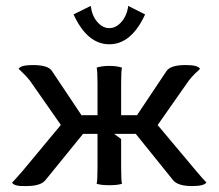

<svg xmlns="http://www.w3.org/2000/svg" viewBox="-20 -625 740 650"><path d="M21 -6.8Q29.8 -15.6 56.2 -45.9L186 -202.1L81.1 -352.1Q77.6 -356.4 72.8 -362.1Q67.9 -367.7 63 -372.6Q58.1 -377.4 54.2 -381.3Q50.3 -385.3 46.9 -388.4Q43.5 -391.6 43 -392.1Q50.3 -404.8 90.8 -404.8Q143.1 -404.8 155.8 -384.8L255.9 -234.9H310.1V-341.8Q310.1 -387.2 307.1 -396Q324.7 -401.9 350.1 -401.9Q375.5 -401.9 393.1 -396Q390.1 -387.2 390.1 -341.8V-234.9H443.8L543.9 -384.8Q557.6 -404.8 608.9 -404.8Q649.9 -404.8 657.2 -392.1L651.9 -386.7Q646.5 -381.8 641.4 -377Q636.2 -372.1 629.6 -364.7Q623 -357.4 619.1 -352.1L513.7 -201.7L644 -46.4Q667 -19 678.7 -7.3Q670.9 4.9 630.9 4.9Q582 4.9 565.9 -15.1L439.5 -171.9H366.2L390.1 -154.3V-58.1Q390.1 -11.7 393.1 -2.9Q378.4 2 350.1 2Q321.8 2 307.1 -2.9Q310.1 -11.7 310.1 -58.1V-171.9H261.2L133.8 -15.1Q117.7 4.9 68.8 4.9Q54.7 4.9 48.3 4.6Q42 4.4 33 1.7Q23.9 -1 21 -6.8ZM471.2 -576.2Q424.8 -475.1 350.1 -475.1Q275.4 -475.1 229 -576.2L287.1 -605Q291.5 -571.3 309.6 -550.5Q327.6 -529.8 350.1 -529.8Q372.6 -529.8 391.1 -550.8Q409.7 -571.8 414.1 -605Z"/></svg>

Font: Nikodecs
Style: Medium
Weight: 500
Version: Version 0.29